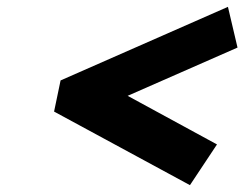

<svg xmlns="http://www.w3.org/2000/svg" viewBox="-20 -616 714 561"><path d="M157 -381 138 -290 535 -75 614 -194 353 -336 674 -477 646 -596Z"/></svg>

Font: LT Wave Text Black Italic
Style: Regular
Weight: 900
Designer: Daniel Lyons
Version: Version 2.5 (Glyphs App)